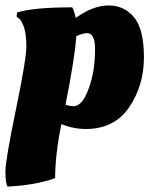

<svg xmlns="http://www.w3.org/2000/svg" viewBox="-30 -463 562 707"><path d="M-2 224Q-10 211 -10 169Q-10 127 28.5 -59Q67 -245 67 -292Q67 -339 58 -363.5Q49 -388 40 -395L31 -402L33 -417Q93 -436 236 -436Q244 -421 249 -397Q313 -443 370 -443Q427 -443 463.5 -399.5Q500 -356 500 -252Q500 -148 445.5 -68Q391 12 286 12Q240 12 196 -6Q173 107 173 193Q101 219 -2 224ZM240 -72Q267 -72 286 -112Q320 -182 320 -282Q320 -341 291 -341Q276 -341 251 -330Q245 -246 211 -77Q228 -72 240 -72Z"/></svg>

Font: Oleo Script
Style: Bold
Weight: 700
Designer: Soytutype
Foundry: Soytutype
Version: Version 1.002